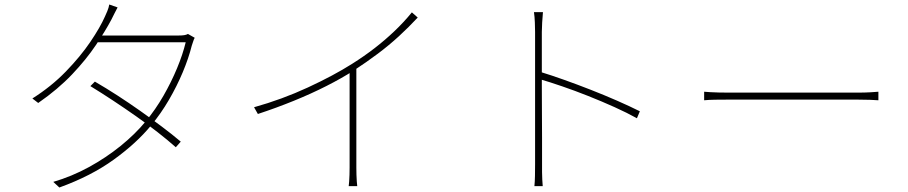

<svg xmlns="http://www.w3.org/2000/svg" viewBox="-20 -811 4040 854"><path d="M402 -448Q452 -419 503 -386Q554 -353 603.5 -318Q653 -283 699 -248.5Q745 -214 784 -181L762 -156Q726 -188 680.5 -223.5Q635 -259 584.5 -294.5Q534 -330 482.5 -364Q431 -398 382 -428ZM846 -643Q842 -636 838.5 -624.5Q835 -613 833 -608Q819 -552 793 -490Q767 -428 731.5 -367Q696 -306 652 -253Q587 -174 486 -101Q385 -28 244 23L217 -2Q299 -26 375 -67.5Q451 -109 516 -161.5Q581 -214 628 -271Q672 -324 707 -385Q742 -446 767.5 -507.5Q793 -569 806 -623H403L421 -653H772Q789 -653 799 -654.5Q809 -656 816 -660ZM503 -778Q496 -765 488.5 -750Q481 -735 475 -723Q449 -674 406.5 -610.5Q364 -547 301 -480.5Q238 -414 150 -353L124 -373Q208 -426 273 -493Q338 -560 382 -625Q426 -690 447 -738Q451 -746 457.5 -762Q464 -778 466 -791Z M1110 -334Q1235 -369 1349.5 -422Q1464 -475 1546 -527Q1600 -561 1646.5 -597Q1693 -633 1734.5 -672.5Q1776 -712 1812 -756L1838 -733Q1798 -690 1754.5 -650Q1711 -610 1661 -572.5Q1611 -535 1553 -497Q1500 -463 1432 -428.5Q1364 -394 1286.5 -362.5Q1209 -331 1127 -304ZM1535 -509 1565 -527V-65Q1565 -50 1565.5 -33.5Q1566 -17 1567 -3.5Q1568 10 1569 17H1531Q1532 10 1533 -3.5Q1534 -17 1534.5 -33.5Q1535 -50 1535 -65Z M2360 -81Q2360 -90 2360 -130.5Q2360 -171 2360 -230.5Q2360 -290 2360 -357Q2360 -424 2360 -487.5Q2360 -551 2360 -599.5Q2360 -648 2360 -669Q2360 -685 2359 -711Q2358 -737 2355 -757H2395Q2393 -738 2391.5 -710.5Q2390 -683 2390 -669Q2390 -619 2390 -557.5Q2390 -496 2390 -432Q2390 -368 2390.5 -307.5Q2391 -247 2391 -198Q2391 -149 2391 -117.5Q2391 -86 2391 -81Q2391 -63 2391 -45.5Q2391 -28 2392 -12Q2393 4 2394 17H2357Q2359 -2 2359.5 -28.5Q2360 -55 2360 -81ZM2384 -491Q2433 -476 2490.5 -455.5Q2548 -435 2608 -411.5Q2668 -388 2724 -363.5Q2780 -339 2826 -316L2813 -285Q2770 -309 2713.5 -334.5Q2657 -360 2596.5 -384Q2536 -408 2480.5 -427Q2425 -446 2384 -458Z M3112 -403Q3124 -402 3140 -401Q3156 -400 3178 -399.5Q3200 -399 3230 -399Q3236 -399 3266.5 -399Q3297 -399 3343 -399Q3389 -399 3443.5 -399Q3498 -399 3553.5 -399Q3609 -399 3658 -399Q3707 -399 3741.5 -399Q3776 -399 3789 -399Q3829 -399 3851.5 -400.5Q3874 -402 3887 -403V-365Q3874 -366 3849.5 -367Q3825 -368 3790 -368Q3777 -368 3742 -368Q3707 -368 3658.5 -368Q3610 -368 3554.5 -368Q3499 -368 3444.5 -368Q3390 -368 3344 -368Q3298 -368 3267.5 -368Q3237 -368 3230 -368Q3190 -368 3160.5 -367.5Q3131 -367 3112 -365Z"/></svg>

Font: Noto Sans JP
Style: Regular
Weight: 100
Designer: Ryoko NISHIZUKA 西塚涼子 (kana, bopomofo & ideographs); Paul D. Hunt (Latin, Greek & Cyrillic); Sandoll Communications 산돌커뮤니
Foundry: Adobe
Version: Version 2.004;hotconv 1.0.118;makeotfexe 2.5.65603